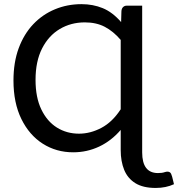

<svg xmlns="http://www.w3.org/2000/svg" viewBox="-20 -746 879 948"><path d="M748.5 182Q686.5 182 648.5 158.5Q610.5 135 593.2 92.8Q576 50.5 576 -4.5V-104.5Q529.5 -50.5 469.5 -22.2Q409.5 6 341.5 6Q258 6 191.2 -36.5Q124.5 -79 85.5 -158.5Q46.5 -238 46.5 -348.5Q46.5 -438.5 72.5 -508.5Q98.5 -578.5 144.5 -626.8Q190.5 -675 251.5 -700.2Q312.5 -725.5 382.5 -725.5Q439 -725.5 487.2 -705.8Q535.5 -686 578 -637L579.5 -689.5Q580 -703 587.2 -710.5Q594.5 -718 605.5 -718H682V6.5Q682 108.5 760 108.5Q780.5 108.5 793 104Q801 101.5 806.5 101.5Q820 101.5 825 112.5Q830 123.5 835 147L839 163.5Q799.5 182 748.5 182ZM370 -86Q426.5 -86 480.8 -114.8Q535 -143.5 576 -206.5V-549Q539.5 -591.5 497.5 -613.5Q455.5 -635.5 399 -635.5Q330.5 -635.5 275.2 -602.8Q220 -570 187.8 -506.8Q155.5 -443.5 155.5 -351.5Q155.5 -265 184 -205.8Q212.5 -146.5 261 -116.2Q309.5 -86 370 -86Z"/></svg>

Font: Verano Sans Medium
Style: Regular
Weight: 500
Designer: Lukasz Dziedzic with Adam Twardoch and Botio Nikoltchev
Foundry: tyPoland Lukasz Dziedzic
Version: Version 3.001;December 28, 2019;FontCreator 12.0.0.2547 64-b